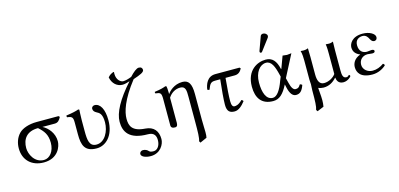

<svg xmlns="http://www.w3.org/2000/svg" viewBox="-78 -1214 4074 1959"><g transform="rotate(-15 1959.5 -234.5)"><path d="M458 -345C493 -345 509 -366 526 -398L515 -409H285C199 -409 131 -383 97 -349C57 -309 38 -253 38 -195C38 -74 119 9 250 9C402 9 442 -110 442 -164C442 -249 386 -315 328 -345ZM257 -15C158 -15 112 -115 112 -179C112 -270 158 -345 281 -345C335 -297 369 -254 369 -167C369 -77 318 -15 257 -15Z M733 -307C733 -354 737 -415 737 -415C737 -419 733 -422 725 -422C698 -412 660 -403 594 -394C592 -388 594 -381 596 -375C648 -370 658 -357 658 -303V-178C658 -65 680 10 808 10C902 10 996 -72 996 -238C996 -353 958 -422 898 -422C882 -422 866 -409 866 -393C866 -371 879 -357 898 -347C926 -332 957 -318 957 -226C957 -132 904 -28 816 -28C739 -28 733 -98 733 -194Z M1320 229C1422 229 1469 144 1469 88C1469 4 1426 -51 1337 -57C1200 -66 1178 -128 1178 -202C1178 -276 1213 -396 1353 -575C1427 -600 1470 -617 1470 -642C1470 -660 1459 -675 1433 -675C1409 -675 1374 -646 1335 -604C1304 -591 1269 -582 1246 -582C1218 -582 1177 -614 1177 -678C1177 -685 1177 -692 1178 -698H1169C1146 -688 1132 -682 1112 -658C1125 -590 1173 -549 1231 -549C1251 -549 1283 -557 1307 -566C1170 -413 1102 -287 1102 -191C1102 -88 1148 6 1349 6C1417 6 1431 49 1431 89C1431 149 1399 188 1362 188C1346 188 1324 187 1314 175C1303 161 1282 149 1256 149C1240 149 1221 160 1221 182C1221 207 1261 229 1320 229Z M1665 -336C1665 -336 1663 -336 1663 -336V-348C1663 -379 1660 -409 1658 -415C1657 -419 1654 -421 1646 -421C1619 -411 1594 -403 1528 -394C1526 -388 1526 -383 1530 -377C1581 -372 1590 -364 1592 -312V-69C1592 -63 1592 -57 1592 -50C1591 -37 1591 -23 1592 -16C1596 0 1604 10 1635 10C1665 10 1664 -21 1663 -52C1663 -58 1663 -63 1663 -69V-296C1692 -341 1736 -369 1789 -369C1847 -369 1847 -319 1847 -257V6C1847 115 1846 178 1834 210L1844 227L1916 195C1920 180 1921 160 1921 137C1921 100 1918 55 1918 6V-268C1918 -378 1889 -419 1824 -419C1736 -419 1681 -360 1665 -336Z M2172 -409C2083 -409 2058 -329 2051 -278C2055 -272 2063 -270 2073 -270C2095 -328 2106 -345 2153 -345H2206C2194 -242 2185 -133 2185 -81C2185 -11 2213 10 2265 10C2307 10 2346 -26 2378 -68C2375 -77 2368 -82 2360 -85C2321 -45 2293 -41 2277 -41C2257 -41 2246 -60 2246 -103C2246 -155 2252 -240 2262 -345H2359C2398 -345 2420 -366 2437 -398L2427 -409Z M2856 -182 2976 -414C2964 -414 2943 -409 2929 -409C2915 -409 2897 -414 2883 -414L2838 -292C2835 -285 2833 -280 2831 -290C2812 -373 2775 -419 2705 -419C2618 -419 2498 -363 2498 -187C2498 -69 2550 10 2672 10C2737 10 2781 -30 2829 -124L2837 -87C2852 -22 2878 10 2913 10C2955 10 2979 -13 3000 -73C2994 -80 2987 -84 2976 -84C2960 -55 2947 -49 2923 -49C2901 -49 2882 -76 2870 -127ZM2809 -212 2793 -173C2761 -82 2721 -23 2677 -23C2606 -23 2579 -106 2579 -209C2579 -319 2636 -387 2700 -387C2757 -387 2782 -324 2804 -232ZM2748 -682C2735 -682 2724 -676 2720 -665L2668 -522C2667 -519 2666 -515 2666 -512C2666 -505 2672 -499 2680 -499C2684 -499 2689 -503 2692 -507L2784 -629C2788 -634 2790 -642 2790 -647C2790 -667 2768 -682 2748 -682Z M3342 -57H3344C3347 -30 3359 10 3414 10C3461 10 3497 -28 3497 -33C3497 -40 3490 -48 3486 -48C3480 -48 3478 -32 3455 -32C3418 -32 3414 -71 3414 -115V-327C3414 -358 3416 -419 3416 -419C3402 -413 3390 -409 3372 -409C3360 -409 3344 -410 3338 -411C3344 -380 3344 -334 3344 -307V-96C3323 -65 3273 -33 3221 -33C3170 -33 3154 -80 3154 -142V-327C3154 -358 3152 -419 3152 -419C3138 -413 3124 -409 3106 -409C3094 -409 3079 -410 3073 -411C3083 -380 3084 -334 3084 -307V-107C3084 -89 3087 -66 3087 -56C3087 -36 3084 -19 3084 7C3084 125 3082 178 3070 210L3081 227L3151 198C3155 178 3157 154 3157 130C3157 79 3149 23 3149 5C3149 1 3150 -1 3150 -2C3161 5 3186 10 3203 10C3261 10 3304 -15 3342 -57Z M3633 -115C3633 -168 3671 -203 3724 -203C3733 -203 3765 -198 3773 -198C3795 -198 3802 -206 3802 -217C3802 -228 3792 -234 3774 -234C3769 -234 3726 -229 3725 -229C3684 -229 3644 -253 3644 -319C3644 -382 3692 -396 3722 -396C3759 -396 3776 -367 3786 -346C3796 -330 3805 -315 3826 -315C3838 -315 3857 -322 3857 -350C3857 -384 3801 -419 3728 -419C3615 -419 3582 -350 3582 -312C3582 -266 3607 -238 3651 -220V-219C3582 -195 3564 -144 3564 -108C3564 -53 3595 10 3721 10C3781 10 3834 -18 3865 -48C3865 -58 3858 -65 3850 -68C3813 -42 3777 -27 3732 -27C3680 -27 3633 -64 3633 -115Z"/></g></svg>

Font: Libertinus Serif Display
Style: Regular
Weight: 400
Designer: Philipp H. Poll, Khaled Hosny
Foundry: Caleb Maclennan
Version: Version 7.050;RELEASE